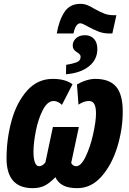

<svg xmlns="http://www.w3.org/2000/svg" viewBox="-20 -968 673 998"><path d="M398 -948Q417 -948 433.5 -941.5Q450 -935 473 -921Q502 -905 523 -897Q544 -889 572 -889H585L564 -794H546Q518 -794 492 -804Q466 -814 435 -831Q407 -847 398 -847Q385 -847 376 -833Q367 -819 362 -794H275Q287 -863 315 -905.5Q343 -948 398 -948ZM324 -631Q356 -636 377.5 -644Q399 -652 399 -672Q399 -680 395 -684.5Q391 -689 384.5 -693.5Q378 -698 375 -700Q367 -706 362.5 -713Q358 -720 358 -732Q358 -753 375 -769Q392 -785 422 -785Q451 -785 468.5 -766Q486 -747 486 -713Q486 -658 442 -623Q398 -588 323 -582ZM14 -145Q14 -245 40 -340Q66 -435 120.5 -496.5Q175 -558 254 -558Q320 -558 357 -530L302 -423Q281 -443 259 -443Q227 -443 203 -397Q179 -351 166.5 -288Q154 -225 154 -179Q154 -143 161.5 -123.5Q169 -104 183 -104Q201 -104 216 -124L255 -308H390L350 -121Q359 -104 376 -104Q401 -104 425 -153.5Q449 -203 464 -270Q479 -337 479 -378Q479 -412 470 -427.5Q461 -443 442 -443Q416 -443 388 -424L380 -529Q404 -543 429 -550.5Q454 -558 475 -558Q549 -558 583.5 -517.5Q618 -477 618 -388Q618 -296 589.5 -203.5Q561 -111 507.5 -50.5Q454 10 382 10Q334 10 307 -5Q280 -20 268 -47Q238 -16 212 -3Q186 10 150 10Q14 10 14 -145Z"/></svg>

Font: Noto Sans Display Ex Bold Cond
Style: Italic
Weight: 800
Width: 3
Italic angle: -12°
Designer: Monotype Design team
Foundry: Monotype Imaging Inc.
Version: Version 1.000